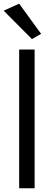

<svg xmlns="http://www.w3.org/2000/svg" viewBox="-26 -1348 285 1043"><path d="M162.1 -1079.1Q162.1 -890.6 162.1 -325.2Q140.6 -325.2 78.1 -325.2Q78.1 -466.8 78.1 -890.6Q78.1 -937.5 78.1 -1079.1Q98.6 -1079.1 162.1 -1079.1ZM-5.9 -1290Q14.6 -1299.8 78.1 -1328.1Q107.4 -1287.1 197.3 -1164.1Q184.6 -1157.2 147.5 -1135.7Q108.4 -1174.8 -5.9 -1290Z"/></svg>

Font: Das Gitter
Style: Book
Weight: 400
Version: Version 006.000